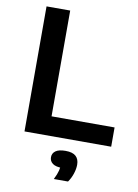

<svg xmlns="http://www.w3.org/2000/svg" viewBox="-104 -808 806 1119"><g transform="rotate(10 299.0 -248.0)"><path d="M78.5 0V-740H218.5V-114H591.5V0ZM295 243.5Q311 211.5 316.5 189.2Q322 167 322 143.5L346 172H335.5Q293.5 172 275 158Q256.5 144 256.5 121Q256.5 97.5 275.5 83.8Q294.5 70 334.5 70Q376 70 395.2 87.5Q414.5 105 414.5 138Q414.5 163 405 191.8Q395.5 220.5 379 243.5Z"/></g></svg>

Font: Encode Sans SemiExpanded SemiBold
Style: Regular
Weight: 600
Width: 6
Designer: Multiple Designers
Foundry: Impallari Type
Version: Version 3.002